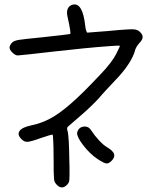

<svg xmlns="http://www.w3.org/2000/svg" viewBox="-20 -843 687 863"><path d="M418.9 -127.9Q384.3 -150.9 353.5 -190.9Q326.7 -226.1 326.7 -243.7Q326.7 -246.1 327.1 -248Q333 -270.5 355 -273.9Q358.4 -274.4 361.3 -274.4Q379.4 -274.4 390.1 -256.8Q404.8 -233.9 425.3 -211.9Q445.3 -190.4 461.4 -181.2Q487.8 -165.5 492.7 -150.9Q493.7 -147.5 493.7 -144Q493.7 -132.3 481.4 -120.1Q468.8 -106.9 457.5 -108.4Q446.3 -109.9 418.9 -127.9ZM235.4 -12.2Q227.5 -20.5 224.6 -28.3Q222.2 -36.6 221.2 -77.1Q221.2 -77.1 221.2 -109.4Q220.7 -127.4 220.7 -151.9Q220.7 -186 219.2 -210.9Q218.3 -236.3 216.8 -237.8Q215.8 -238.8 200.2 -234.4Q184.6 -230 164.1 -222.7Q119.6 -206.5 104 -205.6Q88.9 -204.6 76.7 -217.3Q63.5 -230.5 63.5 -241.7Q63.5 -248 67.9 -254.4Q79.6 -271 120.1 -279.3Q165 -288.6 205.6 -310.1Q246.1 -331.5 298.3 -377Q326.2 -401.4 359.4 -434.1Q392.1 -466.8 432.6 -509.8Q457.5 -535.6 474.1 -557.6Q491.2 -579.6 501 -598.1Q509.3 -613.8 514.2 -625Q519.5 -636.2 519 -637.2Q517.6 -638.2 503.9 -637.7Q490.2 -637.2 467.3 -635.3Q424.8 -632.3 359.4 -626Q293.5 -619.6 225.6 -611.8Q162.6 -604.5 113.8 -599.1Q64.9 -593.8 60.1 -593.8Q48.8 -593.8 36.1 -606.4Q22.9 -618.7 22.9 -629.9Q22.9 -634.3 26.4 -640.6Q29.8 -647 34.7 -651.9Q42.5 -659.7 63.5 -663.6Q85 -667 168.9 -675.3Q219.7 -680.7 256.8 -685.1Q293.9 -689.5 295.4 -690.4Q297.9 -692.9 294.9 -710.4Q292.5 -728 283.2 -769.5Q281.2 -778.3 281.2 -786.1Q281.2 -796.4 284.7 -804.2Q291 -817.9 307.1 -822.3Q311.5 -823.2 315.4 -823.2Q332 -823.2 343.3 -803.7Q357.4 -779.8 363.3 -725.6Q364.7 -712.4 367.7 -704.6Q370.1 -696.3 373 -696.3Q375.5 -696.3 402.8 -698.7Q430.2 -700.7 465.8 -703.6Q493.7 -706.1 513.7 -708Q533.7 -709.5 547.9 -710.4Q561 -711.4 570.8 -711.4Q585.4 -711.4 591.3 -709.5Q601.6 -707 609.4 -699.2Q621.1 -687.5 621.1 -677.2Q621.1 -676.8 621.1 -676.3Q621.1 -675.8 621.1 -675.3Q620.6 -664.1 606.4 -649.4Q600.1 -642.6 594.7 -633.8Q589.4 -625 587.9 -619.6Q581.1 -591.3 558.6 -556.6Q536.1 -521.5 502 -486.3Q482.9 -466.3 460.4 -441.9Q438 -418 426.3 -403.8Q414.1 -389.6 390.1 -366.7Q366.2 -343.3 344.2 -324.7Q322.8 -306.2 305.2 -291Q288.1 -276.4 285.6 -273.9Q281.7 -271 281.7 -265.6Q281.2 -260.7 284.7 -250.5Q286.6 -243.2 289.1 -207.5Q291 -171.4 291.5 -128.4Q292 -105 292.5 -88.4Q292.5 -88.4 292.5 -59.6Q292.5 -32.2 290 -25.4Q287.6 -18.6 281.2 -12.2Q269.5 -0.5 258.3 -0.5Q247.1 -0.5 235.4 -12.2Z"/></svg>

Font: Casuwalt
Style: Regular
Weight: 400
Designer: Walter E Stewart
Version: 0.1